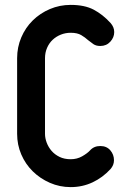

<svg xmlns="http://www.w3.org/2000/svg" viewBox="-20 -755 504 785"><path d="M348 -140Q364 -158 390 -158Q416 -158 431 -140.5Q446 -123 446 -100Q446 -80 432 -64Q400 -29 358.5 -9.5Q317 10 269 10Q224 10 184 -7.5Q144 -25 114 -54.5Q84 -84 67 -123.5Q50 -163 50 -208V-517Q50 -562 67 -602Q84 -642 114 -671.5Q144 -701 184 -718Q224 -735 269 -735Q326 -735 363 -715.5Q400 -696 432 -661Q447 -644 447 -624Q447 -602 431 -584.5Q415 -567 390 -567Q373 -567 362 -574.5Q351 -582 340 -591Q328 -602 312 -611.5Q296 -621 269 -621Q248 -621 229 -613.5Q210 -606 195.5 -592.5Q181 -579 172.5 -559.5Q164 -540 164 -517V-208Q164 -190 171 -171.5Q178 -153 191 -138Q204 -123 223.5 -113.5Q243 -104 269 -104Q295 -104 316 -116Q337 -128 348 -140Z"/></svg>

Font: VDS
Style: Bold
Weight: 700
Designer: artmaker
Foundry: artmaker
Version: Version 1.000 2009 initial release